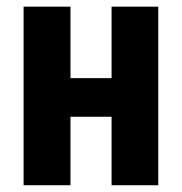

<svg xmlns="http://www.w3.org/2000/svg" viewBox="-20 -548 539 568"><path d="M448.2 0H310.1V-202.6H188.5V0H49.8V-528.3H188.5V-316.9H310.1V-528.3H448.2Z"/></svg>

Font: Roboto Condensed
Style: Bold
Weight: 700
Designer: Google
Version: Version 2.134; 2016